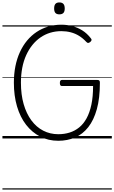

<svg xmlns="http://www.w3.org/2000/svg" viewBox="-20 -1138 939 1578"><path d="M459 19Q377 19 310 -15.5Q243 -50 194.5 -112.5Q146 -175 120 -263Q94 -351 94 -459Q94 -530 106.5 -593Q119 -656 143.5 -709.5Q168 -763 202.5 -804.5Q237 -846 280.5 -875Q324 -904 375.5 -919.5Q427 -935 484 -935Q531 -935 574.5 -923.5Q618 -912 656.5 -888Q695 -864 726 -824Q734 -815 732.5 -808.5Q731 -802 722 -793Q711 -785 704 -785Q697 -785 688 -795Q661 -824 629.5 -843.5Q598 -863 561.5 -872.5Q525 -882 484 -882Q436 -882 393 -869Q350 -856 313 -830.5Q276 -805 246.5 -768.5Q217 -732 195.5 -685Q174 -638 163 -581Q152 -524 152 -459Q152 -360 174.5 -282Q197 -204 238 -148.5Q279 -93 335.5 -64Q392 -35 459 -35Q509 -35 552 -48.5Q595 -62 630.5 -90.5Q666 -119 691.5 -165.5Q717 -212 731 -277.5Q745 -343 745 -431H489Q481 -431 476.5 -436.5Q472 -442 472 -456Q472 -470 476.5 -475.5Q481 -481 489 -481H779Q792 -481 796.5 -476Q801 -471 801 -458Q801 -331 776 -241Q751 -151 705.5 -93Q660 -35 597 -8Q534 19 459 19ZM468 -1020Q446 -1020 435.5 -1031.5Q425 -1043 425 -1068Q425 -1094 435.5 -1106Q446 -1118 468 -1118Q490 -1118 501 -1106Q512 -1094 512 -1068Q512 -1043 501 -1031.5Q490 -1020 468 -1020ZM0 410H899V420H0ZM0 -20H899V0H0ZM0 -505H899V-500H0ZM0 -930H899V-920H0Z"/></svg>

Font: Playwrite DE Grund Guides
Style: Regular
Weight: 400
Designer: Veronika Burian, José Scaglione
Foundry: TypeTogether
Version: Version 1.003